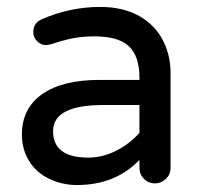

<svg xmlns="http://www.w3.org/2000/svg" viewBox="-20 -529 589 560"><path d="M125 -6.8Q86.9 -24.4 65.4 -58.6Q43.9 -92.8 43.9 -136.7Q43.9 -212.9 103 -254.4Q162.1 -295.9 269.5 -295.9H386.7V-302.7Q386.7 -365.2 356 -394Q325.2 -422.9 256.8 -422.9Q221.7 -422.9 193.4 -417.5Q165 -412.1 127 -399.4L114.3 -397.5Q99.6 -397.5 88.4 -408.7Q77.1 -419.9 77.1 -435.5Q77.1 -462.9 103.5 -473.6Q185.5 -508.8 272.5 -508.8Q339.8 -508.8 387.7 -481.4Q432.6 -455.1 455.1 -411.6Q477.5 -368.2 477.5 -315.4V-39.1Q477.5 -20.5 463.9 -7.3Q450.2 5.9 431.6 5.9Q413.1 5.9 399.9 -7.3Q386.7 -20.5 386.7 -39.1V-62.5Q316.4 10.7 204.1 10.7Q162.1 10.7 125 -6.8ZM386.7 -141.6V-222.7H281.2Q134.8 -222.7 134.8 -146.5Q134.8 -69.3 237.3 -69.3Q279.3 -69.3 318.8 -89.4Q358.4 -109.4 386.7 -141.6Z"/></svg>

Font: FakePearl
Style: Regular
Weight: 400
Version: Version 1.2